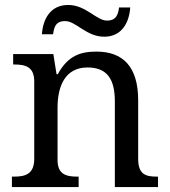

<svg xmlns="http://www.w3.org/2000/svg" viewBox="-20 -754 685 774"><path d="M400 -606C471 -606 501 -663 505 -724H460C456 -697 450 -671 411 -671C369 -671 326 -734 255 -734C183 -734 153 -677 149 -616H194C198 -643 203 -669 243 -669C286 -669 328 -606 400 -606ZM28 0H297V-42H292C248 -42 212 -50 212 -109V-320C212 -406 242 -482 333 -482C414 -482 443 -432 443 -345V0H617V-42H612C567 -42 537 -51 537 -114V-350C537 -487 474 -546 369 -546C305 -546 254 -530 213 -455H208L195 -536H33V-494H38C82 -494 118 -485 118 -426V-114C118 -51 81 -42 36 -42H28Z"/></svg>

Font: Noto Fangsong KSS Rotated
Style: Regular
Weight: 400
Designer: LIU Zhao, ZHANG Congyu, Kushim JIANG
Foundry: Guyu Beijing Co. Ltd.
Version: Version 1.000;November 16, 2022;FontCreator 11.5.0.2427 64-b